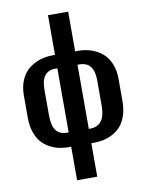

<svg xmlns="http://www.w3.org/2000/svg" viewBox="-104 -882 862 1136"><g transform="rotate(-10 326.5 -314.5)"><path d="M265.1 181.2V-20H252Q223.6 -20 196.8 -25.1Q169.9 -30.3 141.1 -44.9Q112.3 -59.6 91.1 -82.5Q69.8 -105.5 55.9 -144.3Q42 -183.1 42 -232.9V-367.2Q42 -419.4 59.6 -460Q77.1 -500.5 107.2 -524.2Q137.2 -547.9 173.3 -559.8Q209.5 -571.8 250 -571.8H265.1V-810.1H386.2V-571.8H404.8Q445.3 -571.8 481.2 -559.8Q517.1 -547.9 546.6 -524.2Q576.2 -500.5 593.5 -460Q610.8 -419.4 610.8 -367.2V-232.9Q610.8 -183.1 597.2 -144.3Q583.5 -105.5 562.3 -82.5Q541 -59.6 512.5 -44.9Q483.9 -30.3 457.3 -25.1Q430.7 -20 402.8 -20H386.2V181.2ZM254.9 -106H265.1V-491.2H252.9Q168 -491.2 168 -381.8V-227.1Q168 -162.6 189.9 -134.3Q211.9 -106 254.9 -106ZM386.2 -106H395Q484.9 -106 484.9 -227.1V-381.8Q484.9 -491.2 397 -491.2H386.2Z"/></g></svg>

Font: Oswald Medium
Style: Regular
Weight: 500
Designer: Vernon Adams
Foundry: Vernon Adams
Version: Version 4.103